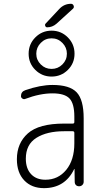

<svg xmlns="http://www.w3.org/2000/svg" viewBox="-20 -975 540 1005"><path d="M275.4 -850.6Q253.9 -832 226.6 -832Q219.7 -832 216.8 -839.4Q213.9 -846.7 218.8 -851.6L290 -927.7Q315.4 -955.1 351.6 -955.1Q361.3 -955.1 365.2 -945.8Q369.1 -936.5 362.3 -929.7ZM306.6 -750.5Q283.2 -774.4 250 -774.4Q216.8 -774.4 193.4 -750.5Q169.9 -726.6 169.9 -693.8Q169.9 -661.1 193.4 -637.7Q216.8 -614.3 250 -614.3Q283.2 -614.3 306.6 -637.7Q330.1 -661.1 330.1 -693.8Q330.1 -726.6 306.6 -750.5ZM165 -608.9Q129.9 -643.6 129.9 -693.8Q129.9 -744.1 165 -779.3Q200.2 -814.5 250 -814.5Q299.8 -814.5 335 -779.3Q370.1 -744.1 370.1 -693.8Q370.1 -643.6 335 -608.9Q299.8 -574.2 250 -574.2Q200.2 -574.2 165 -608.9ZM315.4 -288.1Q225.6 -288.1 170.4 -253.4Q115.2 -218.8 115.2 -144.5Q115.2 -92.8 142.6 -63.5Q169.9 -34.2 217.8 -34.2Q284.2 -34.2 326.7 -85.9Q369.1 -137.7 369.1 -224.6V-279.3Q369.1 -288.1 360.4 -288.1ZM210 9.8Q145.5 9.8 106.9 -30.8Q68.4 -71.3 68.4 -141.6Q68.4 -225.6 126 -276.9Q183.6 -328.1 315.4 -328.1H360.4Q369.1 -328.1 369.1 -335.9V-365.2Q369.1 -432.6 343.8 -459.5Q318.4 -486.3 254.9 -486.3Q188.5 -486.3 111.3 -457Q104.5 -454.1 97.2 -459Q89.8 -463.9 89.8 -471.7Q89.8 -495.1 112.3 -502.9Q191.4 -530.3 254.9 -530.3Q344.7 -530.3 381.3 -491.7Q418 -453.1 418 -355.5V-23.4Q418 -13.7 411.1 -6.8Q404.3 0 394 0Q383.8 0 377.4 -6.3Q371.1 -12.7 371.1 -23.4L370.1 -89.8Q370.1 -90.8 369.1 -90.8Q368.2 -90.8 368.2 -89.8Q320.3 9.8 210 9.8Z"/></svg>

Font: Rounded Mgen+ 1m light
Style: Regular
Weight: 200
Designer: [Source Han Sans]
Ryoko NISHIZUKA  (kana & ideographs); Paul D. Hunt (Latin, Greek & Cyrillic); Wenlong ZHANG  (bopomofo
Version: Version 1.059.20150602